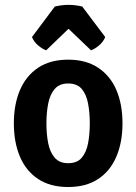

<svg xmlns="http://www.w3.org/2000/svg" viewBox="-20 -756 561 790"><path d="M484 -248.5Q484 -170 458.5 -110.8Q433 -51.5 383.2 -19Q333.5 13.5 260.5 13.5Q186.5 13.5 136.8 -19.5Q87 -52.5 62 -111.5Q37 -170.5 37 -248.5Q37 -326.5 62.2 -385.5Q87.5 -444.5 137.2 -477.5Q187 -510.5 260.5 -510.5Q334 -510.5 384 -477.2Q434 -444 459 -385.2Q484 -326.5 484 -248.5ZM171 -248.5Q171 -204.5 178.2 -167.2Q185.5 -130 205 -107.2Q224.5 -84.5 260.5 -84.5Q297.5 -84.5 316.5 -107.2Q335.5 -130 342.5 -167.2Q349.5 -204.5 349.5 -248.5Q349.5 -292 342.5 -329.5Q335.5 -367 316.5 -389.8Q297.5 -412.5 260.5 -412.5Q224.5 -412.5 205 -389.8Q185.5 -367 178.2 -329.5Q171 -292 171 -248.5ZM318.5 -729 413 -603.5Q404.5 -583 386.5 -568.2Q368.5 -553.5 354.5 -549L262 -637.5L170 -549Q156 -553.5 138 -568.2Q120 -583 111.5 -603.5L205.5 -729Q217.5 -732 232 -734Q246.5 -736 262 -736Q278 -736 292.5 -734Q307 -732 318.5 -729Z"/></svg>

Font: Signika Light SemiBold
Style: Regular
Weight: 600
Version: Version 2.003;gftools[0.9.32]